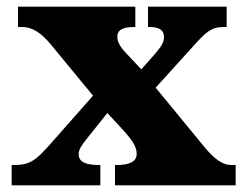

<svg xmlns="http://www.w3.org/2000/svg" viewBox="-20 -556 736 576"><path d="M15 0H281V-61H277C233 -61 216 -72 216 -94C216 -108 227 -123 239 -138L302 -217L352 -163C386 -125 390 -109 390 -94C390 -72 370 -61 330 -61H325V0H687V-61H674C649 -61 625 -77 594 -114L447 -293L552 -409C597 -459 612 -475 651 -475H660V-536H424V-475H428C455 -475 472 -468 472 -444C472 -426 459 -411 443 -392L404 -348L355 -400C338 -419 332 -432 332 -446C332 -462 342 -475 382 -475H386V-536H34V-475H47C77 -475 104 -457 133 -422L259 -269L132 -125C90 -78 72 -61 24 -61H15Z"/></svg>

Font: Noto Serif Malayalam Black
Style: Regular
Weight: 900
Designer: Indian type Foundry, Jelle Bosma, Monotype Design Team
Foundry: Monotype Imaging Inc.
Version: Version 2.104